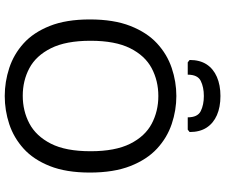

<svg xmlns="http://www.w3.org/2000/svg" viewBox="-90 -848 950 810"><g transform="rotate(90 385.0 -443.0)"><path d="M385 12Q325 12 267 -7Q209 -26 163 -67.5Q117 -109 89.5 -178Q62 -247 62 -347Q62 -448 89.5 -518Q117 -588 163 -630.5Q209 -673 267 -692.5Q325 -712 385 -712Q445 -712 503 -692.5Q561 -673 607 -630.5Q653 -588 680.5 -518Q708 -448 708 -347Q708 -247 680.5 -178Q653 -109 607 -67.5Q561 -26 503.5 -7Q446 12 385 12ZM384 -64Q448 -64 501 -92Q554 -120 586 -182.5Q618 -245 618 -350Q618 -454 586.5 -517Q555 -580 502 -608Q449 -636 385 -636Q321 -636 268 -608Q215 -580 183.5 -517Q152 -454 152 -350Q152 -246 183.5 -183Q215 -120 267.5 -92Q320 -64 384 -64ZM385 -898Q432 -898 466 -883Q500 -868 518.5 -839.5Q537 -811 537 -768L527 -760H475Q475 -802 448.5 -815Q422 -828 385 -828Q348 -828 321.5 -815Q295 -802 295 -760H243L233 -768Q233 -811 251.5 -839.5Q270 -868 304.5 -883Q339 -898 385 -898Z"/></g></svg>

Font: AR One Sans
Style: Regular
Weight: 400
Designer: Niteesh Yadav
Foundry: Niteesh Yadav
Version: Version 1.001;gftools[0.9.33]